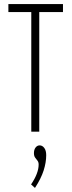

<svg xmlns="http://www.w3.org/2000/svg" viewBox="-20 -644 353 939"><path d="M133 0V-585H21V-624H288V-585H172V0ZM151 275 132 258Q169 203 169 161Q169 149 163.5 142Q158 135 152 127Q146 119 146 105Q146 88 154 77.5Q162 67 174 67Q187 67 196.5 79.5Q206 92 206 115Q206 150 193.5 189.5Q181 229 151 275Z"/></svg>

Font: Inconsolata ExtraCondensed Light
Style: Regular
Weight: 300
Width: 2
Monospace: yes
Designer: Raph Levien, Cyreal, Brenton Simpson
Foundry: Raph Levien, Cyreal, Google
Version: Version 3.100; ttfautohint (v1.8.4.7-5d5b)